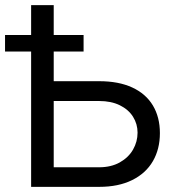

<svg xmlns="http://www.w3.org/2000/svg" viewBox="-43 -727 685 747"><path d="M579.1 -209Q579.1 -147 551.8 -99.9Q524.4 -52.7 471.2 -26.4Q418 0 342.8 0H78.1V-526.4H-23.4V-590.8H78.1V-707H166V-590.8H282.2V-526.4H166V-411.1H342.8Q418.5 -411.1 471.4 -386.7Q524.4 -362.3 551.8 -316.7Q579.1 -271 579.1 -209ZM342.8 -76.2Q389.2 -76.2 423.1 -95.2Q457 -114.3 474.6 -145Q492.2 -175.8 492.2 -210.9Q492.2 -244.6 474.6 -272.7Q457 -300.8 423.3 -317.4Q389.6 -334 342.8 -334H166V-76.2Z"/></svg>

Font: Pretendard JP
Style: Regular
Weight: 400
Designer: Base glyphs from Inter by Rasmus Andersson; Hangeul glyphs from Noto Sans CJK(Source Han Sans) by Jang Soo-young and Kan
Foundry: Kil Hyung-jin
Version: Version 1.309